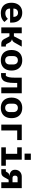

<svg xmlns="http://www.w3.org/2000/svg" viewBox="2001 -2786 797 4840"><g transform="rotate(90 2400.0 -366.5)"><path d="M50 -256Q50 -340 80.5 -401Q111 -462 167.5 -495Q224 -528 301 -528Q377 -528 433.5 -496Q490 -464 520 -405Q550 -346 550 -266V-222H197V-213Q197 -162 229 -132Q261 -102 319 -102Q363 -102 396 -119Q429 -136 455 -166L535 -79Q502 -38 447 -13Q392 12 314 12Q229 12 169.5 -20.5Q110 -53 80 -113Q50 -173 50 -256ZM197 -313V-305H405V-313Q405 -363 377.5 -392.5Q350 -422 302 -422Q270 -422 246.5 -408.5Q223 -395 210 -370.5Q197 -346 197 -313Z M671 -516H819V-318H895L999 -516H1156L1056 -338Q1039 -307 1019.5 -292Q1000 -277 975 -272V-266Q1005 -260 1023 -244Q1041 -228 1060 -192L1087 -139Q1099 -115 1126 -115H1154V0H1085Q1042 0 1013 -17.5Q984 -35 963 -75L895 -205H819V0H671Z M1241 -258Q1241 -341 1272 -402Q1303 -463 1361.5 -495.5Q1420 -528 1500 -528Q1580 -528 1638.5 -495.5Q1697 -463 1728 -402Q1759 -341 1759 -258Q1759 -175 1728 -114Q1697 -53 1638.5 -20.5Q1580 12 1500 12Q1420 12 1361.5 -20.5Q1303 -53 1272 -114Q1241 -175 1241 -258ZM1606 -217V-299Q1606 -356 1578 -387Q1550 -418 1500 -418Q1450 -418 1422 -387Q1394 -356 1394 -299V-217Q1394 -160 1422 -129Q1450 -98 1500 -98Q1550 -98 1578 -129Q1606 -160 1606 -217Z M1822 -115H1892Q1915 -143 1926.5 -194Q1938 -245 1938 -335V-516H2332V0H2184V-401H2071V-331Q2071 -112 2005 -46Q1977 -18 1944 -6Q1911 6 1863 6H1822Z M2441 -258Q2441 -341 2472 -402Q2503 -463 2561.5 -495.5Q2620 -528 2700 -528Q2780 -528 2838.5 -495.5Q2897 -463 2928 -402Q2959 -341 2959 -258Q2959 -175 2928 -114Q2897 -53 2838.5 -20.5Q2780 12 2700 12Q2620 12 2561.5 -20.5Q2503 -53 2472 -114Q2441 -175 2441 -258ZM2806 -217V-299Q2806 -356 2778 -387Q2750 -418 2700 -418Q2650 -418 2622 -387Q2594 -356 2594 -299V-217Q2594 -160 2622 -129Q2650 -98 2700 -98Q2750 -98 2778 -129Q2806 -160 2806 -217Z M3122 -516H3512V-401H3270V0H3122Z M3694 -115H3858V-401H3694V-516H4006V-115H4158V0H3694ZM4011 -745V-587H3852V-745Z M4245 -115H4305L4330 -159Q4343 -180 4362 -190.5Q4381 -201 4407 -201V-207Q4340 -213 4300 -248.5Q4260 -284 4260 -346Q4260 -423 4309 -469.5Q4358 -516 4435 -516H4723V0H4575V-185H4511L4449 -75Q4425 -33 4397.5 -16.5Q4370 0 4324 0H4245ZM4575 -411H4465Q4439 -411 4424 -394.5Q4409 -378 4409 -357V-334Q4409 -313 4424 -298Q4439 -283 4465 -283H4575Z"/></g></svg>

Font: iA Writer Mono V
Style: Regular
Weight: 400
Designer: Mike Abbink, Paul van der Laan, Pieter van Rosmalen
Foundry: Bold Monday
Version: Version 2.000